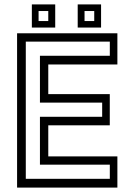

<svg xmlns="http://www.w3.org/2000/svg" viewBox="-20 -851 610 871"><path d="M57.5 0V-700H512.5V-558.5H199V-424H478V-282.5H199V-141.5H512.5V0ZM97 -39.8H478.2V-104H161.2V-321.2H443.5V-385.5H161.2V-598H478.2V-662.2H97ZM332.5 -726V-831H438.5V-726ZM124.5 -726V-831H230.5V-726ZM155 -755.5H199V-801H155ZM363.5 -755.5H407.5V-801H363.5Z"/></svg>

Font: Tourney Thin
Style: Regular
Weight: 100
Designer: Tyler Finck
Foundry: Etcetera Type Co
Version: Version 1.015